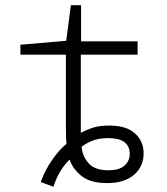

<svg xmlns="http://www.w3.org/2000/svg" viewBox="-20 -690 640 734"><path d="M292 -129Q307 -141 332 -151.5Q357 -162 394 -162Q476 -162 476 -101Q476 -75 456 -57Q436 -39 394 -39Q343 -39 319 -65.5Q295 -92 292 -129ZM246 -80Q258 -44 292 -17Q326 10 390 10Q455 10 492 -21.5Q529 -53 529 -104Q529 -150 496 -180Q463 -210 398 -210Q359 -210 332.5 -201Q306 -192 289 -182V-481H506V-532H290V-670H251L233 -534L58 -519V-481H232V-199Q232 -163 234 -140Q207 -118 179.5 -79Q152 -40 136 6L184 24Q205 -40 246 -80Z"/></svg>

Font: Noto Sans Mono UI Light
Style: Regular
Weight: 300
Designer: Monotype Design team
Foundry: Monotype Imaging Inc.
Version: 1.000